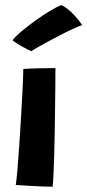

<svg xmlns="http://www.w3.org/2000/svg" viewBox="-20 -727 341 750"><path d="M185.5 2.5Q174 2.5 148.2 1.5Q122.5 0.5 93.5 -1.2Q64.5 -3 41.5 -4.5Q44 -17.5 47.5 -57.5Q51 -97.5 54.8 -152.5Q58.5 -207.5 62 -266.2Q65.5 -325 68 -375.8Q70.5 -426.5 71 -457.5Q79 -458.5 96.2 -459.2Q113.5 -460 133.8 -460.2Q154 -460.5 171.2 -460.8Q188.5 -461 196.5 -461Q196.5 -436.5 196.2 -397.2Q196 -358 195.2 -311Q194.5 -264 193.8 -215.5Q193 -167 191.8 -123Q190.5 -79 189 -46Q187.5 -13 185.5 2.5ZM220.5 -707Q241 -696 257.8 -680Q274.5 -664 285.8 -649.8Q297 -635.5 301 -629Q284 -623 261.2 -612.5Q238.5 -602 214 -589.2Q189.5 -576.5 166.8 -564.2Q144 -552 126.8 -542Q109.5 -532 101.5 -527Q98 -529 87.8 -534Q77.5 -539 65.8 -545.5Q54 -552 43.8 -558.8Q33.5 -565.5 29 -570Q42 -586.5 67.8 -607.8Q93.5 -629 123 -650Q152.5 -671 179 -686.8Q205.5 -702.5 220.5 -707Z"/></svg>

Font: Grandstander Thin SemiBold
Style: Regular
Weight: 600
Version: Version 1.200